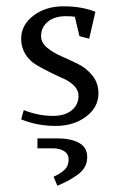

<svg xmlns="http://www.w3.org/2000/svg" viewBox="-20 -404 384 616"><path d="M47.9 -21 56.2 -50.8Q103 -32.2 149.9 -32.2Q188 -32.2 210 -50Q231.9 -67.9 231.9 -96.2Q231.9 -114.3 218.3 -128.4Q204.6 -142.6 184.1 -151.6Q163.6 -160.6 139.9 -172.4Q116.2 -184.1 95.7 -196.3Q75.2 -208.5 61.5 -230.2Q47.9 -252 47.9 -279.8Q47.9 -323.7 87.2 -353.8Q126.5 -383.8 184.1 -383.8Q241.7 -383.8 286.1 -366.2L266.1 -279.8L234.9 -288.1L220.2 -350.1Q210.4 -352.1 191.9 -352.1Q154.8 -352.1 133.3 -334.2Q111.8 -316.4 111.8 -288.1Q111.8 -267.1 130.9 -251.2Q149.9 -235.4 176.8 -223.6Q203.6 -211.9 230.7 -198.5Q257.8 -185.1 276.9 -161.1Q295.9 -137.2 295.9 -104Q295.9 -60.1 256.3 -30Q216.8 0 158.2 0Q99.1 0 47.9 -21ZM100.1 40H164.1Q207.5 40 233.6 54.4Q259.8 68.8 259.8 100.1Q259.8 117.7 251.7 132.1Q243.7 146.5 227.5 157.7Q211.4 168.9 198.5 175.8Q185.5 182.6 164.1 191.9L151.9 163.1Q175.3 152.3 187.7 140.1Q200.2 127.9 200.2 107.9Q200.2 90.3 186 81.1Q171.9 71.8 147.9 71.8H100.1Z"/></svg>

Font: Gawaa
Style: Regular
Weight: 400
Designer: T. Christopher White
Version: Version 1.0